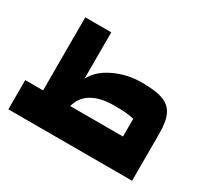

<svg xmlns="http://www.w3.org/2000/svg" viewBox="-128 -827 1103 1024"><g transform="rotate(30 423.5 -315.0)"><path d="M782 -290V0H20V-180H130V-630H290V-344Q319 -404 397 -442Q475 -480 568 -480Q652 -480 697.5 -463Q743 -446 762.5 -405.5Q782 -365 782 -290ZM622 -180V-289Q587 -300 501 -300Q415 -300 363.5 -269.5Q312 -239 297 -180Z"/></g></svg>

Font: Changa Black
Style: Regular
Weight: 900
Designer: Eduardo Rodriguez Tunni
Foundry: Eduardo Rodriguez Tunni
Version: Version 2.001; ttfautohint (v1.5.10-5e6f)